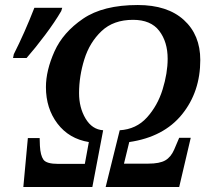

<svg xmlns="http://www.w3.org/2000/svg" viewBox="-20 -745 832 765"><path d="M73 0H348L391 -226Q347 -229 321 -272.5Q295 -316 295 -374Q295 -441 316 -508.5Q337 -576 384.5 -621Q432 -666 510 -666Q581 -666 614.5 -622Q648 -578 648 -511Q648 -454 628 -389Q608 -324 565.5 -277Q523 -230 457 -226L401 0H694L740 -196H694L674 -149Q661 -119 638.5 -106Q616 -93 571 -93H474L495 -179Q632 -199 705 -289Q778 -379 778 -506Q778 -606 712.5 -665.5Q647 -725 529 -725Q391 -725 311 -670.5Q231 -616 197 -540Q163 -464 163 -398Q163 -313 209 -252.5Q255 -192 334 -179L318 -92H212Q165 -92 153 -109Q141 -126 139 -164L138 -195H91ZM32 -514H86Q121 -554 160 -606Q199 -658 224 -701L228 -714H117Q78 -614 35 -529Z"/></svg>

Font: Noto Serif SemiCondensed Semi
Style: Italic
Weight: 600
Width: 4
Italic angle: -12°
Designer: Monotype Design Team
Foundry: Monotype Imaging Inc.
Version: Version 1.901